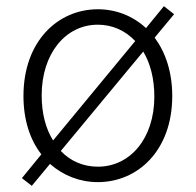

<svg xmlns="http://www.w3.org/2000/svg" viewBox="-20 -577 634 622"><path d="M83 25 142 -46C185 -8 239 13 297 13C426 13 538 -89 538 -266C538 -344 516 -408 481 -455L544 -531L511 -557L453 -486C410 -526 355 -547 297 -547C168 -547 56 -444 56 -266C56 -187 78 -123 114 -77L51 0ZM297 -37C250 -37 208 -55 177 -88L444 -410C467 -372 480 -322 480 -264C480 -129 402 -37 297 -37ZM152 -122C128 -160 115 -210 115 -268C115 -403 192 -497 297 -497C344 -497 386 -478 418 -444Z"/></svg>

Font: Noto Sans CJK SC Light
Style: Regular
Weight: 300
Designer: Ryoko NISHIZUKA 西塚涼子 (kana, bopomofo & ideographs); Paul D. Hunt (Latin, Greek & Cyrillic); Sandoll Communications 산돌커뮤니
Foundry: Adobe
Version: Version 2.004;hotconv 1.0.118;makeotfexe 2.5.65603